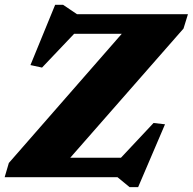

<svg xmlns="http://www.w3.org/2000/svg" viewBox="-26 -742 808 804"><path d="M761 -682.5 742.5 -622.5 234 -42.5 124.5 -81.5H480.5L617 -227L665 -221.5L552.5 41.5H516.5L466 0H-6.5L11 -59.5L518 -639.5L649.5 -600.5H284.5L150 -459L101.5 -469.5L205 -722H238L296.5 -682.5Z"/></svg>

Font: Newsreader ExtraBold
Style: Italic
Weight: 800
Italic angle: -17°
Designer: Hugues Gentile
Foundry: Production Type
Version: Version 1.003